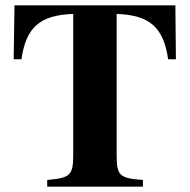

<svg xmlns="http://www.w3.org/2000/svg" viewBox="-20 -696 707 716"><path d="M636 -475 634 -676H34L31 -475H60C77 -594 129 -640 253 -644V-117C253 -43 242 -32 156 -25V0H513V-25C426 -31 415 -41 415 -117V-644C538 -640 590 -594 607 -475Z"/></svg>

Font: XITS Math
Style: Bold
Weight: 700
Designer: MicroPress Inc., with final additions and corrections provided by Coen Hoffman, Elsevier (retired)
Version: Version 1.302